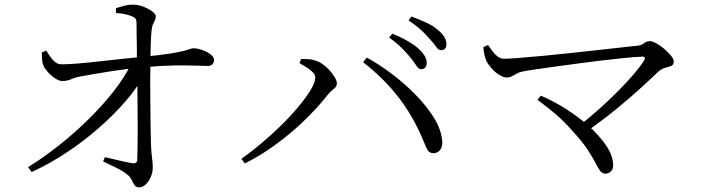

<svg xmlns="http://www.w3.org/2000/svg" viewBox="-20 -790 3020 827"><path d="M101 -70Q167 -111 233.5 -163.5Q300 -216 360.5 -275.5Q421 -335 469 -396Q517 -457 545 -515L602 -518L601 -470Q573 -414 521 -354Q469 -294 403 -236.5Q337 -179 263 -130.5Q189 -82 116 -49ZM579 17Q566 17 559.5 7.5Q553 -2 547.5 -14Q542 -26 532 -35Q511 -53 480.5 -67.5Q450 -82 424 -95L432 -113Q463 -106 496.5 -98Q530 -90 550 -87Q570 -84 571 -101Q572 -118 572.5 -154.5Q573 -191 573 -239Q573 -287 572.5 -338Q572 -389 571.5 -436Q571 -483 570 -515Q570 -545 569.5 -578Q569 -611 568.5 -641Q568 -671 568 -691Q568 -705 562.5 -711Q557 -717 543 -722Q530 -727 513 -730Q496 -733 479 -734L480 -755Q493 -759 512.5 -764.5Q532 -770 553 -770Q575 -770 598 -761Q621 -752 636 -740.5Q651 -729 651 -721Q651 -710 647.5 -703Q644 -696 639.5 -687Q635 -678 633 -659Q631 -642 630 -618Q629 -594 628.5 -570.5Q628 -547 628 -528Q627 -496 627 -449Q627 -402 627.5 -351Q628 -300 628.5 -253.5Q629 -207 630 -177Q631 -147 633 -127.5Q635 -108 636.5 -94.5Q638 -81 638 -68Q638 -48 629.5 -28Q621 -8 607.5 4.5Q594 17 579 17ZM248 -441Q235 -441 217.5 -452.5Q200 -464 185.5 -480.5Q171 -497 167 -508Q162 -520 161 -535.5Q160 -551 160 -564L179 -572Q197 -543 212 -527.5Q227 -512 247 -513Q273 -513 316 -516.5Q359 -520 410.5 -526Q462 -532 512 -537Q562 -542 601 -546Q674 -553 714 -559.5Q754 -566 772.5 -571Q791 -576 798.5 -579Q806 -582 813 -582Q827 -582 842 -577.5Q857 -573 871 -566Q885 -559 893.5 -550Q902 -541 902 -531Q902 -521 895 -513.5Q888 -506 877 -506Q853 -506 815.5 -507.5Q778 -509 724.5 -508Q671 -507 597 -500Q527 -494 457.5 -483Q388 -472 339 -463Q307 -458 288.5 -449.5Q270 -441 248 -441Z M1794 -492Q1783 -492 1773.5 -507Q1764 -522 1749 -541Q1733 -560 1711 -582.5Q1689 -605 1656 -628L1670 -645Q1707 -630 1736.5 -613Q1766 -596 1784 -579Q1803 -561 1810.5 -547Q1818 -533 1818 -519Q1818 -506 1811.5 -499Q1805 -492 1794 -492ZM1020 -106Q1058 -133 1102 -169.5Q1146 -206 1187.5 -246.5Q1229 -287 1263 -327.5Q1297 -368 1317.5 -401.5Q1338 -435 1338 -456Q1338 -468 1326.5 -479.5Q1315 -491 1299 -501Q1283 -511 1270 -518L1277 -536Q1289 -536 1305 -535.5Q1321 -535 1336 -530Q1352 -526 1368.5 -514.5Q1385 -503 1399 -487.5Q1413 -472 1422 -457Q1431 -442 1431 -431Q1431 -417 1418 -407.5Q1405 -398 1391 -381Q1357 -338 1316 -296Q1275 -254 1229 -215.5Q1183 -177 1134 -144Q1085 -111 1034 -86ZM1848 -130Q1829 -130 1821 -145Q1813 -160 1801 -190Q1759 -290 1696.5 -371Q1634 -452 1544 -522L1560 -542Q1613 -513 1668 -471.5Q1723 -430 1770 -382Q1817 -334 1848 -284.5Q1879 -235 1884 -189Q1887 -171 1882.5 -157.5Q1878 -144 1869 -137.5Q1860 -131 1848 -130ZM1880 -574Q1868 -574 1858.5 -588.5Q1849 -603 1832 -621Q1815 -641 1794.5 -660Q1774 -679 1740 -702L1752 -719Q1790 -705 1819.5 -691Q1849 -677 1866 -661Q1886 -645 1894.5 -629.5Q1903 -614 1903 -600Q1903 -587 1897 -580.5Q1891 -574 1880 -574Z M2483 -255Q2526 -289 2567.5 -326.5Q2609 -364 2646 -401.5Q2683 -439 2711 -472Q2739 -505 2754 -529Q2759 -537 2757 -542Q2755 -547 2745 -546Q2719 -545 2677.5 -541Q2636 -537 2585 -531Q2534 -525 2480.5 -518Q2427 -511 2377.5 -504Q2328 -497 2288.5 -491.5Q2249 -486 2227 -481Q2216 -479 2205 -472.5Q2194 -466 2184 -461Q2174 -456 2164 -456Q2149 -456 2130.5 -467.5Q2112 -479 2097.5 -495.5Q2083 -512 2076 -525Q2072 -535 2067.5 -550.5Q2063 -566 2062 -587L2082 -596Q2091 -584 2101 -570Q2111 -556 2123.5 -546.5Q2136 -537 2153 -537Q2172 -537 2216 -540.5Q2260 -544 2319 -549.5Q2378 -555 2442 -562Q2506 -569 2565 -575.5Q2624 -582 2668.5 -587Q2713 -592 2732 -594Q2741 -595 2748 -600Q2755 -605 2762.5 -609Q2770 -613 2778 -613Q2789 -613 2806.5 -603.5Q2824 -594 2841 -579.5Q2858 -565 2870 -550.5Q2882 -536 2882 -525Q2882 -511 2871.5 -506.5Q2861 -502 2845.5 -498Q2830 -494 2815 -481Q2786 -453 2740 -411Q2694 -369 2636 -321.5Q2578 -274 2512 -227ZM2587 -42Q2574 -42 2565 -54Q2556 -66 2544 -90Q2532 -114 2508.5 -149Q2485 -184 2443 -229Q2410 -267 2372.5 -299Q2335 -331 2295 -360L2309 -378Q2360 -357 2415 -322.5Q2470 -288 2516.5 -246.5Q2563 -205 2592 -161.5Q2621 -118 2621 -77Q2621 -61 2611 -51.5Q2601 -42 2587 -42Z"/></svg>

Font: Noto Serif KR
Style: Regular
Weight: 400
Designer: Ryoko NISHIZUKA  (kana & ideographs); Frank Grießhammer (Latin, Greek & Cyrillic); Wenlong ZHANG  (bopomofo); Sandoll Co
Foundry: Adobe
Version: Version 2.003-H1;hotconv 1.1.1;makeotfexe 2.6.0